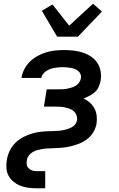

<svg xmlns="http://www.w3.org/2000/svg" viewBox="-20 -797 640 1032"><path d="M175 215Q153 215 131 212Q109 209 89 201Q69 193 52.5 179.5Q36 166 26 147.5Q16 129 14.5 106.5Q13 84 17 61Q21 37 32.5 13Q44 -11 63.5 -30Q83 -49 106.5 -61Q130 -73 155 -80Q180 -87 205 -89.5Q230 -92 255 -92H257Q266 -93 276 -93Q286 -93 295.5 -94Q305 -95 315 -96.5Q325 -98 335 -101Q345 -104 354 -107.5Q363 -111 372 -117Q381 -123 386.5 -132Q392 -141 394 -151Q396 -164 391.5 -176.5Q387 -189 378.5 -197.5Q370 -206 357.5 -211Q345 -216 332.5 -219Q320 -222 307 -223Q294 -224 281 -224H216L231 -317H296Q308 -317 319.5 -317.5Q331 -318 342.5 -320.5Q354 -323 365.5 -326.5Q377 -330 388 -337Q399 -344 406 -354.5Q413 -365 415 -376Q417 -388 413 -398Q409 -408 401 -415Q393 -422 382.5 -426Q372 -430 361.5 -432Q351 -434 339.5 -435Q328 -436 316 -436Q305 -436 294.5 -435Q284 -434 272.5 -432Q261 -430 250 -426Q239 -422 229 -415.5Q219 -409 211.5 -399.5Q204 -390 202 -379V-378H95L96 -381Q100 -405 112 -427.5Q124 -450 142.5 -467.5Q161 -485 183.5 -497Q206 -509 229.5 -516Q253 -523 276.5 -525.5Q300 -528 324 -528Q350 -528 375.5 -525Q401 -522 424.5 -514.5Q448 -507 468.5 -493.5Q489 -480 502.5 -460Q516 -440 520.5 -415Q525 -390 521 -364Q518 -348 511 -331.5Q504 -315 491 -303Q478 -291 462 -282.5Q446 -274 429 -268Q448 -259 463 -245.5Q478 -232 487.5 -214.5Q497 -197 499.5 -175.5Q502 -154 499 -133Q495 -109 481.5 -86.5Q468 -64 447.5 -48.5Q427 -33 403 -24Q379 -15 355 -9.5Q331 -4 307 -2.5Q283 -1 260 0H258Q245 0 232 1Q219 2 206.5 4Q194 6 181.5 9.5Q169 13 156.5 20Q144 27 135.5 38Q127 49 125 61Q122 74 123.5 86Q125 98 133 106.5Q141 115 152 119Q163 123 175 123H223V215ZM287 -600 205 -739 262 -773 352 -659 480 -777 528 -735 399 -600Z"/></svg>

Font: Iosevka Aile Semibold Oblique
Style: Regular
Weight: 600
Italic angle: -9°
Designer: Belleve Invis
Foundry: Belleve Invis
Version: Version 31.1.0; ttfautohint (v1.8.4)